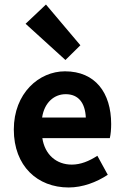

<svg xmlns="http://www.w3.org/2000/svg" viewBox="-20 -817 548 848"><path d="M41 -245C41 -83 146 11 283 11C345 11 406 -12 456 -45L410 -129C373 -105 336 -90 297 -90C229 -90 178 -134 167 -207H465C469 -223 471 -247 471 -269C471 -407 401 -502 267 -502C152 -502 41 -405 41 -245ZM269 -552 335 -617 183 -797 93 -712ZM166 -298C176 -365 220 -401 270 -401C327 -401 356 -362 359 -298Z"/></svg>

Font: Source Sans Pro SemBd
Style: Regular
Weight: 700
Designer: Paul D. Hunt
Foundry: Adobe Systems Incorporated
Version: Version 2.020;PS 2.0;hotconv 1.0.86;makeotf.lib2.5.63406